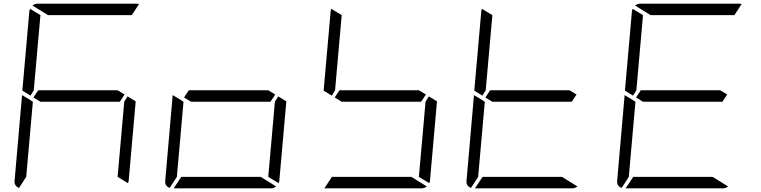

<svg xmlns="http://www.w3.org/2000/svg" viewBox="-20 -1020 4120 1040"><path d="M181 -735 163 -531 145 -502 101 -529 139 -959Q139 -964 143 -972L199 -938ZM671 -498 715 -471 677 -41Q677 -36 673 -28L617 -62L635 -265L653 -469ZM629 -469H405H199L161 -492L187 -531H411H617L655 -508ZM240 -938 156 -990Q169 -1000 184 -1000H452H720Q729 -1000 733 -998L694 -938H446ZM83 -2Q56 -13 59 -41L99 -500V-505L138 -482L150 -474L158 -469L140 -265L122 -62Z M1487 -498 1531 -471 1493 -41Q1493 -36 1489 -28L1433 -62L1451 -265L1469 -469ZM1445 -469H1221H1015L977 -492L1003 -531H1227H1433L1471 -508ZM1392 -62 1476 -10Q1463 0 1448 0H1180H921L962 -62H1186ZM899 -2Q872 -13 875 -41L915 -500V-505L954 -482L966 -474L974 -469L956 -265L938 -62Z M1813 -735 1795 -531 1777 -502 1733 -529 1771 -959Q1771 -964 1775 -972L1831 -938ZM2303 -498 2347 -471 2309 -41Q2309 -36 2305 -28L2249 -62L2267 -265L2285 -469ZM2261 -469H2037H1831L1793 -492L1819 -531H2043H2249L2287 -508ZM2208 -62 2292 -10Q2279 0 2264 0H1996H1737L1778 -62H2002Z M2629 -735 2611 -531 2593 -502 2549 -529 2587 -959Q2587 -964 2591 -972L2647 -938ZM3077 -469H2853H2647L2609 -492L2635 -531H2859H3065L3103 -508ZM3024 -62 3108 -10Q3095 0 3080 0H2812H2553L2594 -62H2818ZM2531 -2Q2504 -13 2507 -41L2547 -500V-505L2586 -482L2598 -474L2606 -469L2588 -265L2570 -62Z M3445 -735 3427 -531 3409 -502 3365 -529 3403 -959Q3403 -964 3407 -972L3463 -938ZM3893 -469H3669H3463L3425 -492L3451 -531H3675H3881L3919 -508ZM3504 -938 3420 -990Q3433 -1000 3448 -1000H3716H3984Q3993 -1000 3997 -998L3958 -938H3710ZM3840 -62 3924 -10Q3911 0 3896 0H3628H3369L3410 -62H3634ZM3347 -2Q3320 -13 3323 -41L3363 -500V-505L3402 -482L3414 -474L3422 -469L3404 -265L3386 -62Z"/></svg>

Font: DSEG7 Modern
Style: Light Italic
Weight: 300
Italic angle: -5°
Designer: Keshikan(Twitter:@keshinomi_88pro)
Version: Version 0.46